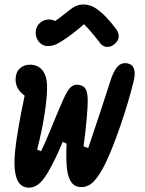

<svg xmlns="http://www.w3.org/2000/svg" viewBox="-20 -847 660 875"><path d="M46 -105.8Q46 -129.2 48.8 -157.3Q51.6 -185.5 56.9 -221Q64.8 -273.2 75.5 -328.2Q86.2 -383.3 98.2 -440.3L110.8 -399.7Q81.4 -415.2 66.2 -436.6Q51 -457.9 51 -483.8Q51 -516.5 69.4 -534.3Q87.8 -552.2 116.6 -552.2Q153.9 -552.2 174.2 -525.6Q194.6 -499.1 194.6 -450.8Q194.6 -399.4 182.3 -322.2Q170.1 -244.9 149.1 -165.4L167.1 -157.9Q180.7 -183.8 209.5 -253.9Q223.5 -287.8 238.3 -323.8Q253.2 -359.8 266.2 -389Q279.4 -418.7 289.9 -434.6Q300.4 -450.5 312.5 -456.8Q324.7 -463 340.9 -460.1Q363.9 -455.8 371.9 -438.5Q379.8 -421.2 379.8 -388Q379.8 -360.2 375.2 -307.8Q369.6 -242.9 360.8 -180L382.2 -172.5Q415.6 -272 439.5 -343.9Q463.3 -415.8 483.9 -480.7Q494.4 -512.5 505.9 -530.5Q517.4 -548.5 530.9 -555Q544.4 -561.5 561.2 -558.2Q584.4 -553.1 591 -532.5Q597.6 -511.8 588.5 -474.2Q565.5 -381.7 529.8 -277.3Q494 -172.9 462.8 -107.3Q434.9 -49.7 409.2 -22Q383.4 5.6 350.6 5.6Q322.2 5.6 306.7 -14.5Q291.2 -34.5 285.4 -75.1Q283.3 -93.7 282.4 -120.3Q281.5 -157.8 283.6 -192.4L265.5 -200.1L262.2 -192.1Q249.2 -159.8 231.7 -124Q214.1 -88.2 196.6 -58.5Q184 -37.5 171.5 -23Q158.9 -8.4 143.9 -0.2Q128.9 8.1 111.1 8.1Q89 8.1 74.6 -4.9Q60.2 -17.8 53.1 -43.2Q46 -68.5 46 -105.8ZM161.4 -741.9Q175.3 -755 194 -757.5Q212.6 -759.9 228.9 -752.5Q245.2 -745.1 252.7 -731.7L202.2 -733.8Q226.1 -746.8 247.1 -762.3Q268.1 -777.8 294.2 -798.7L299.7 -803.4Q329.2 -826.8 360.7 -826.6Q392.2 -826.4 420.2 -806.8Q443.8 -790.1 465.2 -767.5Q486.5 -744.8 507.5 -717.1Q520.8 -699.5 521 -681.7Q521.2 -663.9 505.5 -649.1Q489.3 -633.4 469.8 -633.2Q450.2 -633 437.2 -649.3L433.2 -654.8Q406.2 -689.2 386 -712.3Q365.9 -735.4 344.3 -753.6L380.9 -753.1Q349.9 -723.8 313.8 -696.1Q277.8 -668.4 245.8 -650.3Q223.9 -637.6 200.3 -637Q176.7 -636.5 160.8 -652.6Q149.5 -663.8 145.1 -680.3Q140.8 -696.8 144.7 -713.4Q148.7 -730 161.4 -741.9Z"/></svg>

Font: Monaspace Radon Var
Style: Regular
Weight: 400
Designer: Riley Cran and the Lettermatic Team
Version: Version 1.000 (Monaspace Radon Var)